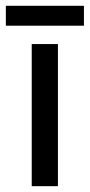

<svg xmlns="http://www.w3.org/2000/svg" viewBox="-65 -639 308 659"><path d="M133.8 0H43.9V-487.8H133.8ZM-44.9 -550.8V-619.1H223.1V-550.8Z"/></svg>

Font: Teko
Style: Regular
Weight: 400
Designer: Manushi Parikh, Jonny Pinhorn
Foundry: Indian Type Foundry
Version: Version 2.000;PS 1.0;hotconv 1.0.79;makeotf.lib2.5.61930